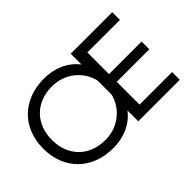

<svg xmlns="http://www.w3.org/2000/svg" viewBox="-109 -1053 1406 1406"><g transform="rotate(-45 594.0 -350.0)"><path d="M415 10C529 10 623 -35 682 -112V0H1112V-80H775V-316H1112V-396H775V-620H1112V-700H682V-588C623 -665 529 -710 415 -710C195 -710 48 -566 48 -350C48 -134 195 10 415 10ZM138 -350C138 -517 249 -628 415 -628C544 -628 650 -547 682 -425V-275C650 -154 544 -73 415 -73C249 -73 138 -184 138 -350Z"/></g></svg>

Font: Gully
Style: Regular
Weight: 400
Designer: jaikishan Patel
Foundry: MagicType
Version: Version 1.000;Glyphs 3.2 (3242)